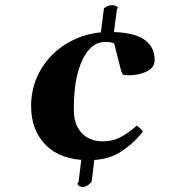

<svg xmlns="http://www.w3.org/2000/svg" viewBox="-20 -622 733 762"><path d="M356.4 -4.9 343.8 98.6Q334 110.8 324.7 115.5Q315.4 120.1 308.1 120.1Q298.8 120.1 293.2 115.2Q287.6 110.4 287.6 106.4Q287.6 103 291.5 102.1L304.7 -4.9ZM379.9 -489.7 392.6 -588.9Q401.4 -596.2 409.7 -598.9Q418 -601.6 424.8 -601.6Q435.1 -601.6 441.7 -597.4Q448.2 -593.3 448.2 -590.3Q448.2 -587.9 444.3 -587.9L431.6 -489.7ZM414.1 -495.1Q506.3 -495.1 550 -466.6Q593.8 -438 593.8 -384.3Q593.8 -354 562.7 -338.6Q531.7 -323.2 489.3 -323.2Q475.1 -323.2 469.7 -325.4Q464.4 -327.6 460 -344.2L433.1 -448.7Q429.7 -451.2 422.4 -453.4Q415 -455.6 396.5 -455.6Q360.4 -455.6 332.5 -424.1Q304.7 -392.6 288.8 -333.1Q272.9 -273.7 272.9 -190.4Q272.9 -143 289.3 -114.5Q305.7 -85.9 331.5 -73.5Q357.4 -61 386.2 -61Q428.2 -61 459.2 -78.1Q490.2 -95.2 515.1 -116.7Q517.6 -119.6 520 -121.8Q522.5 -124 525.9 -121.6L543.9 -105.5Q546.4 -103.5 546.4 -101.1Q546.4 -98.6 544.2 -96.4Q542 -94.2 541 -91.8Q502.4 -45.9 453.6 -16.1Q404.8 13.7 332 13.7Q223.1 13.7 163.3 -44.9Q103.5 -103.5 103.5 -200.7Q103.5 -263.4 127.2 -316.7Q150.9 -370.1 193.4 -410.2Q235.8 -450.2 292.2 -472.7Q348.6 -495.1 414.1 -495.1Z"/></svg>

Font: Gelasio
Style: Italic
Weight: 400
Italic angle: -8.5°
Designer: Eben Sorkin
Foundry: Eben Sorkin
Version: Version 1.008